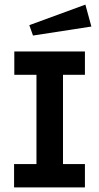

<svg xmlns="http://www.w3.org/2000/svg" viewBox="-20 -812 429 832"><path d="M42 -589H348V-488H253V-101H348V0H41V-101H138V-488H42ZM350 -792 376 -697 123 -658 107 -703Z"/></svg>

Font: Podkova
Style: Bold
Weight: 700
Designer: Ilya Yudin
Foundry: Cyreal (www.cyreal.org)
Version: Version 2.102; ttfautohint (v1.8.1.43-b0c9)